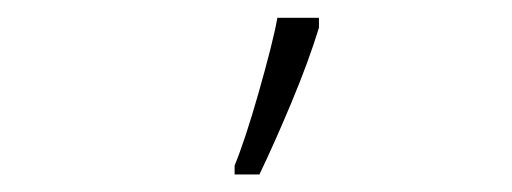

<svg xmlns="http://www.w3.org/2000/svg" viewBox="-20 -805 584 219"><path d="M247.6 -606V-616.2Q252.9 -628.9 260.3 -651.1Q267.6 -673.3 274.9 -699Q282.2 -724.6 288.1 -747.6Q293.9 -770.5 296.4 -784.7H343.8V-773.4Q332 -734.9 312.5 -688.2Q293 -641.6 275.9 -606Z"/></svg>

Font: Open Sans Condensed Light
Style: Regular
Weight: 300
Width: 3
Designer: Monotype Design Team
Foundry: Monotype Imaging Inc.
Version: Version 3.003; ttfautohint (v1.8.4)